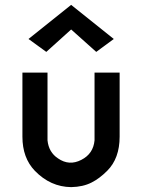

<svg xmlns="http://www.w3.org/2000/svg" viewBox="-20 -758 585 788"><path d="M375 -545 447 -598 272 -738 97 -598 170 -545 272 -637ZM471 -197V-460H368V-200V-182Q363 -127 314 -102Q264 -76 218 -108Q180 -133 175 -182V-200V-460H72V-197Q72 -110 123 -57Q187 9 272 10Q321 9 356 -9Q388 -25 420 -57Q471 -108 471 -197Z"/></svg>

Font: NM-font
Style: Medium
Weight: 500
Designer: ""
Foundry: ""
Version: ""